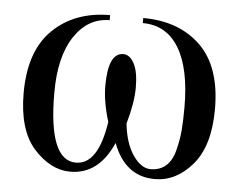

<svg xmlns="http://www.w3.org/2000/svg" viewBox="-41 -508 707 566"><g transform="rotate(5 312.5 -225.0)"><path d="M361 -445V-460Q467 -460 531 -398Q595 -336 595 -211Q595 -102 547 -46Q499 10 436 10Q348 10 312 -86Q270 10 186 10Q127 10 77 -46Q29 -101 29 -209Q29 -334 94 -397Q159 -460 263 -460V-445Q199 -445 159 -385Q119 -325 119 -218Q119 -18 200 -18Q266 -18 285 -146Q267 -204 267 -251Q267 -349 312 -349Q331 -349 344 -325Q357 -301 357 -253Q357 -209 339 -146Q345 -88 369 -53Q393 -18 421 -18Q448 -18 466 -33.5Q484 -49 492 -79.5Q500 -110 502.5 -138.5Q505 -167 505 -208Q505 -323 468 -384Q431 -445 361 -445Z"/></g></svg>

Font: STIX MathJax Main
Style: Regular
Weight: 400
Designer: MicroPress Inc., with final additions and corrections provided by Coen Hoffman, Elsevier (retired)
Version: Version 1.1.1